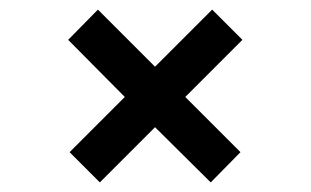

<svg xmlns="http://www.w3.org/2000/svg" viewBox="-20 -559 647 400"><path d="M184 -539 303 -420 422 -539 485 -476 366 -357 481 -242 419 -179 303 -294 188 -179 125 -242 240 -357 122 -476Z"/></svg>

Font: Tilda Sans Semibold
Style: Regular
Weight: 600
Designer: ParaType Ltd
Foundry: ParaType Ltd
Version: Version 1.009